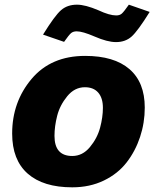

<svg xmlns="http://www.w3.org/2000/svg" viewBox="-20 -787 671 821"><path d="M213 -206Q213 -120 289 -120Q333 -120 364.5 -158Q396 -196 408 -241Q420 -286 420 -326Q420 -368 400 -391Q380 -414 343 -414Q299 -414 267.5 -375.5Q236 -337 224.5 -292Q213 -247 213 -206ZM32 -216Q32 -351 115 -449.5Q198 -548 344 -548Q468 -548 533.5 -491.5Q599 -435 599 -327Q599 -262 579 -201.5Q559 -141 521.5 -92.5Q484 -44 424 -15Q364 14 289 14Q165 14 98.5 -44.5Q32 -103 32 -216ZM164 -639Q214 -720 241 -743.5Q268 -767 309 -767Q345 -767 401 -743Q448 -721 477 -721Q492 -721 501 -729Q510 -737 531 -767L620 -736Q569 -654 542.5 -630.5Q516 -607 476 -607Q439 -607 384 -631Q333 -653 308 -653Q293 -653 284 -645.5Q275 -638 254 -608Z"/></svg>

Font: Nacelle Heavy
Style: Italic
Weight: 800
Italic angle: -12°
Designer: Sora Sagano
Foundry: Sora Sagano
Version: Version 1.000;FEAKit 1.0